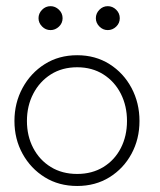

<svg xmlns="http://www.w3.org/2000/svg" viewBox="-20 -606 532 638"><path d="M236.5 12Q175.5 12 128.8 -17Q82 -46 55 -95Q28 -144 28 -204Q28 -264 55 -313.8Q82 -363.5 128.8 -393Q175.5 -422.5 236.5 -422.5Q297 -422.5 343.8 -393Q390.5 -363.5 417 -313.8Q443.5 -264 443.5 -204Q443.5 -144 417 -95Q390.5 -46 343.8 -17Q297 12 236.5 12ZM236.5 -28Q286 -28 323.5 -51Q361 -74 381.5 -114Q402 -154 402 -204Q402 -254 381.5 -294.5Q361 -335 323.5 -358.8Q286 -382.5 236.5 -382.5Q186.5 -382.5 149 -358.8Q111.5 -335 90.5 -294.5Q69.5 -254 69.5 -204Q69.5 -154 90.5 -114Q111.5 -74 149 -51Q186.5 -28 236.5 -28ZM338 -506Q322 -506 310.2 -518Q298.5 -530 298.5 -545.5Q298.5 -561.5 310.2 -573.5Q322 -585.5 338 -585.5Q354 -585.5 366 -573.8Q378 -562 378 -545.5Q378 -529 366 -517.5Q354 -506 338 -506ZM148 -506Q131.5 -506 119.8 -518Q108 -530 108 -545.5Q108 -561.5 119.8 -573.5Q131.5 -585.5 148 -585.5Q163.5 -585.5 175.8 -573.8Q188 -562 188 -545.5Q188 -529 175.8 -517.5Q163.5 -506 148 -506Z"/></svg>

Font: League Spartan Thin ExtraLight
Style: Regular
Weight: 250
Version: Version 2.002